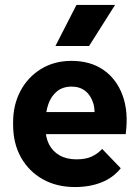

<svg xmlns="http://www.w3.org/2000/svg" viewBox="-20 -746 564 776"><path d="M283 10Q209 10 153 -21.5Q97 -53 65 -109.5Q33 -166 33 -242V-252Q33 -322 62.5 -378Q92 -434 145.5 -467Q199 -500 269 -500Q345 -500 398 -463.5Q451 -427 475.5 -360.5Q500 -294 488 -204H129V-293H419L359 -248Q367 -296 357 -328.5Q347 -361 324.5 -378.5Q302 -396 270 -396Q234 -396 210.5 -377Q187 -358 175.5 -325.5Q164 -293 164 -252V-227Q164 -190 178.5 -162Q193 -134 221 -118Q249 -102 289 -102Q326 -102 350 -113Q374 -124 393 -144L468 -66Q438 -28 390.5 -9Q343 10 283 10ZM204 -560 289 -726H445L340 -560Z"/></svg>

Font: SUSE Thin
Style: Bold
Weight: 700
Version: Version 1.000